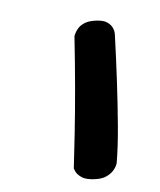

<svg xmlns="http://www.w3.org/2000/svg" viewBox="-102 -733 671 805"><g transform="rotate(15 234.0 -330.5)"><path d="M385 -10Q348 2 326.5 -4Q305 -10 296 -20Q287 -30 287 -30Q272 -94 251.5 -177Q231 -260 204.5 -358.5Q178 -457 146 -567Q146 -567 146.5 -577Q147 -587 152.5 -602Q158 -617 173.5 -631Q189 -645 220 -654Q247 -662 264 -657.5Q281 -653 291 -643.5Q301 -634 304.5 -625.5Q308 -617 308 -617Q338 -525 367 -430Q396 -335 419.5 -249.5Q443 -164 455 -97Q455 -97 454.5 -87Q454 -77 448 -62.5Q442 -48 427.5 -33.5Q413 -19 385 -10Z"/></g></svg>

Font: Sour Gummy Black
Style: Italic
Weight: 900
Italic angle: -11.3°
Designer: Stefie Justprince
Foundry: Eifetstype
Version: Version 1.000